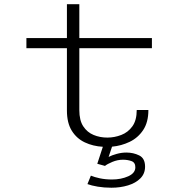

<svg xmlns="http://www.w3.org/2000/svg" viewBox="-20 -678 915 898"><path d="M293 -161V-452.5H103.5V-500H293V-658.5H351V-500H690.5V-452.5H351V-163Q351 -115 369.5 -87Q388 -59 417.8 -46.8Q447.5 -34.5 482 -34.5Q515.5 -34.5 547.2 -46.8Q579 -59 599.2 -87.2Q619.5 -115.5 619.5 -163.5H674Q674 -106 649.5 -69.5Q625 -33 586.2 -14.5Q547.5 4 504 8L488 56Q503 48 525.8 41.8Q548.5 35.5 571 35.5Q604 35.5 631.2 49Q658.5 62.5 658.5 101.5Q658.5 134 636.8 156Q615 178 579 189Q543 200 501 200Q467 200 437.2 195Q407.5 190 389 183L405 143.5Q421.5 150.5 447.2 156Q473 161.5 504 161.5Q546.5 161.5 579.8 146.5Q613 131.5 613 104.5Q613 82 595 75.5Q577 69 555 69Q530 69 505.5 79.2Q481 89.5 471 98L435 88L461 8.5Q415 6 376.8 -12Q338.5 -30 315.8 -66.5Q293 -103 293 -161Z"/></svg>

Font: Trispace SemiExpanded ExtraLight
Style: Regular
Weight: 200
Width: 6
Designer: Tyler Finck
Foundry: Etcetera Type Company
Version: Version 1.210; ttfautohint (v1.8.3)